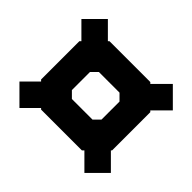

<svg xmlns="http://www.w3.org/2000/svg" viewBox="-155 -771 928 928"><g transform="rotate(45 309.5 -307.0)"><path d="M88.5 -4 -2 -94.5 72 -168.5 65 -175.5V-437L72 -444L-4 -520L86.5 -610.5L162.5 -534.5L168 -540H447L453.5 -533.5L530.5 -610.5L621 -520L544 -443L550 -437V-175.5L546 -171.5L623 -94.5L532.5 -4L455.5 -81L447 -72.5H168L162.5 -78ZM237 -214H378L408.5 -244.5V-368L378 -398.5H237L206.5 -368V-244.5Z"/></g></svg>

Font: Tourney Expanded Black
Style: Regular
Weight: 900
Width: 7
Designer: Tyler Finck
Foundry: Etcetera Type Co
Version: Version 1.010; ttfautohint (v1.8.3)